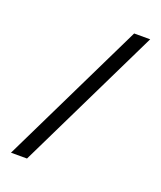

<svg xmlns="http://www.w3.org/2000/svg" viewBox="-125 -741 690 822"><g transform="rotate(20 220.0 -330.0)"><path d="M344 -660H417L96 0H23Z"/></g></svg>

Font: ZCOOL XiaoWei
Style: Regular
Weight: 400
Version: Version 1.000